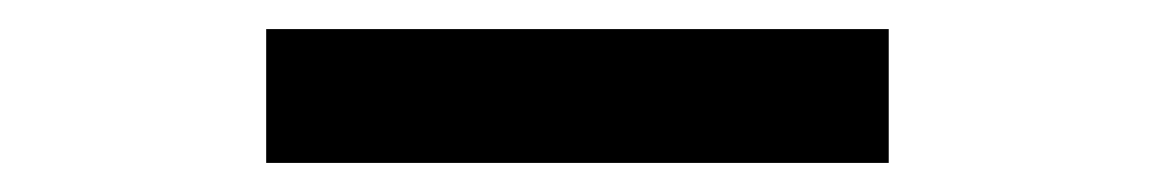

<svg xmlns="http://www.w3.org/2000/svg" viewBox="-20 -382 790 132"><path d="M163 -270V-362H591V-270Z"/></svg>

Font: Inconsolata ExtraExpanded SemiBold
Style: Regular
Weight: 600
Width: 8
Monospace: yes
Designer: Raph Levien, Cyreal, Brenton Simpson
Foundry: Raph Levien, Cyreal, Google
Version: Version 3.001; ttfautohint (v1.8.2.53-6de2)